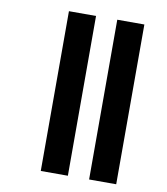

<svg xmlns="http://www.w3.org/2000/svg" viewBox="-87 -817 812 935"><g transform="rotate(10 319.0 -349.0)"><path d="M417 46H551V-744H417ZM178 46H312V-744H178Z"/></g></svg>

Font: Noto Sans Telugu UI
Style: Bold
Weight: 700
Designer: Jelle Bosma - Monotype Design Team
Foundry: Monotype Imaging Inc.
Version: Version 2.005